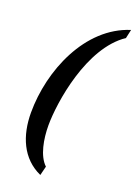

<svg xmlns="http://www.w3.org/2000/svg" viewBox="-167 -829 727 1027"><g transform="rotate(20 196.5 -315.5)"><path d="M202 132 215 80C168 36 152 -55 152 -133C152 -262 201 -592 382 -713L393 -763C158 -689 41 -405 41 -165C41 -34 88 81 202 132Z"/></g></svg>

Font: Noto Serif Condensed Semi
Style: Italic
Weight: 600
Width: 3
Italic angle: -12°
Designer: Monotype Design Team
Foundry: Monotype Imaging Inc.
Version: Version 1.901